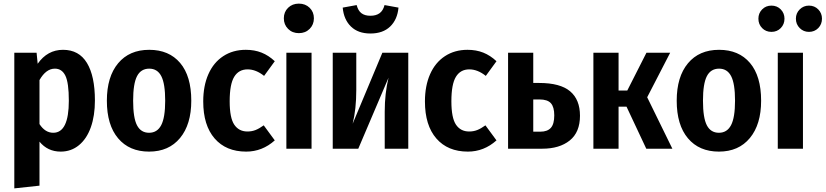

<svg xmlns="http://www.w3.org/2000/svg" viewBox="-20 -821 4558 1060"><path d="M504 -266Q504 -182 481.5 -118.5Q459 -55 416 -19.5Q373 16 315 16Q243 16 198 -39V204L59 219V-530H182L188 -469Q242 -546 328 -546Q416 -546 460 -473.5Q504 -401 504 -266ZM360 -265Q360 -364 341 -403Q322 -442 283 -442Q234 -442 198 -379V-136Q229 -88 274 -88Q360 -88 360 -265Z M1036 -265Q1036 -134 974 -59Q912 16 803 16Q694 16 632 -57.5Q570 -131 570 -265Q570 -397 632 -471.5Q694 -546 804 -546Q913 -546 974.5 -473.5Q1036 -401 1036 -265ZM715 -265Q715 -170 736.5 -129Q758 -88 803 -88Q848 -88 870 -130Q892 -172 892 -265Q892 -359 870.5 -400.5Q849 -442 804 -442Q758 -442 736.5 -400.5Q715 -359 715 -265Z M1497 -483 1438 -402Q1393 -438 1347 -438Q1298 -438 1273 -397Q1248 -356 1248 -262Q1248 -170 1273.5 -132.5Q1299 -95 1346 -95Q1370 -95 1390.5 -103Q1411 -111 1436 -129L1497 -46Q1428 16 1339 16Q1228 16 1165 -56.5Q1102 -129 1102 -261Q1102 -347 1130.5 -411.5Q1159 -476 1212.5 -511Q1266 -546 1337 -546Q1385 -546 1424 -530.5Q1463 -515 1497 -483Z M1713 -720Q1713 -685 1689.5 -661.5Q1666 -638 1630 -638Q1594 -638 1570.5 -661.5Q1547 -685 1547 -720Q1547 -755 1570.5 -778Q1594 -801 1630 -801Q1666 -801 1689.5 -778Q1713 -755 1713 -720ZM1700 0H1561V-530H1700Z M2234 0H2104V-204Q2104 -306 2125 -392L1958 0H1817V-530H1947V-325Q1947 -218 1927 -138L2091 -530H2234ZM1872 -779 1949 -793Q1957 -762 1975.5 -748Q1994 -734 2025 -734Q2056 -734 2075.5 -748Q2095 -762 2103 -793L2180 -779Q2174 -713 2134 -674.5Q2094 -636 2025 -636Q1957 -636 1917.5 -674.5Q1878 -713 1872 -779Z M2721 -483 2662 -402Q2617 -438 2571 -438Q2522 -438 2497 -397Q2472 -356 2472 -262Q2472 -170 2497.5 -132.5Q2523 -95 2570 -95Q2594 -95 2614.5 -103Q2635 -111 2660 -129L2721 -46Q2652 16 2563 16Q2452 16 2389 -56.5Q2326 -129 2326 -261Q2326 -347 2354.5 -411.5Q2383 -476 2436.5 -511Q2490 -546 2561 -546Q2609 -546 2648 -530.5Q2687 -515 2721 -483Z M3182 -182Q3182 -91 3125.5 -45.5Q3069 0 2973 0H2785V-530H2924V-363H2956Q3073 -363 3127.5 -317Q3182 -271 3182 -182ZM3040 -184Q3040 -230 3021.5 -251Q3003 -272 2958 -272H2924V-94H2963Q3002 -94 3021 -115Q3040 -136 3040 -184Z M3553 -284 3692 0H3548L3439 -232H3395V0H3256V-530H3395V-321H3443L3549 -530H3680Z M4182 -265Q4182 -134 4120 -59Q4058 16 3949 16Q3840 16 3778 -57.5Q3716 -131 3716 -265Q3716 -397 3778 -471.5Q3840 -546 3950 -546Q4059 -546 4120.5 -473.5Q4182 -401 4182 -265ZM3861 -265Q3861 -170 3882.5 -129Q3904 -88 3949 -88Q3994 -88 4016 -130Q4038 -172 4038 -265Q4038 -359 4016.5 -400.5Q3995 -442 3950 -442Q3904 -442 3882.5 -400.5Q3861 -359 3861 -265Z M4413 0H4274V-530H4413ZM4311 -718Q4311 -687 4290.5 -666Q4270 -645 4239 -645Q4208 -645 4187.5 -666Q4167 -687 4167 -718Q4167 -748 4187.5 -769Q4208 -790 4239 -790Q4270 -790 4290.5 -769Q4311 -748 4311 -718ZM4518 -718Q4518 -687 4497.5 -666Q4477 -645 4446 -645Q4416 -645 4395 -666Q4374 -687 4374 -718Q4374 -748 4395 -769Q4416 -790 4446 -790Q4477 -790 4497.5 -769Q4518 -748 4518 -718Z"/></svg>

Font: Fira Sans Condensed SemiBold
Style: Regular
Weight: 600
Width: 3
Designer: bBox Type GmbH & Carrois Corporate GbR & Edenspiekermann AG
Foundry: bBox Type GmbH & Carrois Corporate GbR & Edenspiekermann AG
Version: Version 4.301